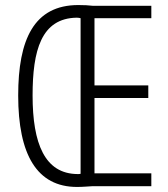

<svg xmlns="http://www.w3.org/2000/svg" viewBox="-20 -737 665 760"><path d="M290 -717C114 -717 52 -580 52 -359C52 -125 126 3 285 3C308 3 327 1 346 0H579V-51H354V-349H567V-399H354V-665H579V-714H348C330 -716 315 -717 290 -717ZM284 -667C290 -667 295 -666 299 -665V-49C295 -48 292 -48 287 -48C157 -49 109 -169 109 -359C109 -537 143 -665 284 -667Z"/></svg>

Font: Noto Sans Gujarati UI ExtraCondensed Light
Style: Regular
Weight: 300
Width: 2
Designer: Jelle Bosma - Monotype Design Team, Universal Thirst
Foundry: Monotype Imaging Inc.
Version: Version 2.106